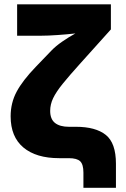

<svg xmlns="http://www.w3.org/2000/svg" viewBox="-20 -748 596 908"><path d="M374.5 140.1V68.4Q374.5 29.3 359.1 14.6Q343.8 0 304.7 0H259.8Q150.9 0 90.6 -50.5Q30.3 -101.1 30.3 -197.8Q30.3 -261.2 58.6 -314.2Q86.9 -367.2 149.4 -432.1L222.2 -507.8Q243.2 -529.8 273.9 -551Q304.7 -572.3 336.4 -589.8Q296.9 -585.4 252 -582.3Q207 -579.1 175.3 -579.1H61V-727.5H504.4V-608.9L356.9 -444.8Q307.1 -389.6 276.4 -351.6Q245.6 -313.5 231.4 -283.9Q217.3 -254.4 217.3 -223.6Q217.3 -184.6 240.2 -166.5Q263.2 -148.4 305.7 -148.4H338.9Q432.1 -148.4 480.2 -110.1Q528.3 -71.8 528.3 26.4V140.1Z"/></svg>

Font: Inter Black
Style: Regular
Weight: 900
Designer: Rasmus Andersson
Foundry: rsms
Version: Version 4.000;git-a52131595